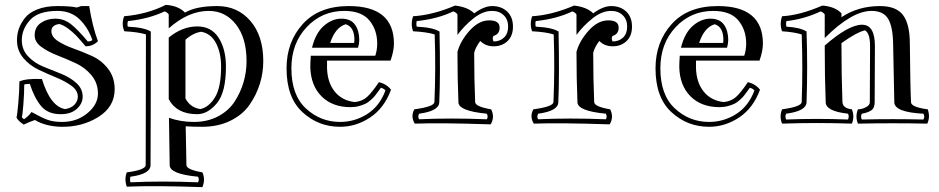

<svg xmlns="http://www.w3.org/2000/svg" viewBox="-20 -489 3872 792"><path d="M236 14Q297 14 340.5 -22Q384 -58 384 -103Q384 -147 357 -179Q330 -211 292 -228.5Q254 -246 215.5 -261Q177 -276 150 -296Q123 -316 123 -343Q123 -377 148.5 -394.5Q174 -412 208 -412Q244 -412 272.5 -389.5Q301 -367 342 -318Q355 -318 361 -324Q343 -376 307.5 -410Q272 -444 217 -444Q138 -444 104 -406.5Q70 -369 70 -323Q70 -284 96 -256.5Q122 -229 159 -214Q196 -199 232.5 -184.5Q269 -170 295 -146.5Q321 -123 321 -90Q321 -62 297 -40Q273 -18 230 -18Q178 -18 150 -51Q122 -84 103 -143Q86 -143 80 -140Q80 -105 76.5 -59.5Q73 -14 70 -6Q73 -1 79 3Q99 -11 110 -27Q153 -3 177 5.5Q201 14 236 14ZM124 6Q100 14 78 25Q56 11 48 -4Q51 -13 55.5 -63.5Q60 -114 60 -153Q89 -166 153 -163Q188 -49 249 -39Q274 -43 287.5 -57.5Q301 -72 301 -90Q301 -116 275 -135Q249 -154 212.5 -169Q176 -184 139 -201.5Q102 -219 76 -250Q50 -281 50 -323Q50 -347 57.5 -369.5Q65 -392 82.5 -414.5Q100 -437 134.5 -450.5Q169 -464 217 -464Q271 -464 297 -458L315 -464H348Q361 -381 384 -319Q363 -298 333 -298Q308 -328 294 -342.5Q280 -357 260.5 -371.5Q241 -386 224 -390Q192 -385 192 -361Q192 -337 219 -319.5Q246 -302 284 -288.5Q322 -275 360.5 -257.5Q399 -240 426 -205Q453 -170 453 -121Q453 -48 385 -6Q317 36 231 34Q167 32 124 6Z M794 -380Q852 -380 882 -333Q912 -286 912 -214Q912 -108 874.5 -63Q837 -18 793 -18Q709 -18 676 -80V-334Q732 -380 794 -380ZM892 -214Q892 -271 871 -311Q850 -351 810 -358Q776 -353 745 -325V-83Q764 -46 806 -39Q841 -46 866.5 -87Q892 -128 892 -214ZM507 -379H508Q574 -376 602 -359Q602 15 601 193Q600 229 518 240Q515 251 518 263Q646 257 797 263Q803 252 797 240Q681 229 680 193L677 -3Q725 14 779 14Q836 14 879.5 -9Q923 -32 947.5 -69.5Q972 -107 984.5 -149.5Q997 -192 997 -237Q997 -332 953.5 -388Q910 -444 841 -444Q757 -444 676 -372V-429Q672 -437 659 -442Q594 -411 508 -402Q504 -391 507 -379ZM492 -422Q587 -430 664 -469Q717 -465 743 -437Q789 -464 876 -464Q960 -464 1013 -402.5Q1066 -341 1066 -237Q1066 -188 1051.5 -142Q1037 -96 1008.5 -55.5Q980 -15 929.5 9.5Q879 34 814 34Q772 34 746 32L749 192Q750 211 815 222Q828 251 815 283Q620 276 503 281Q492 250 503 222Q580 212 581 192L582 -347Q550 -357 493 -360Q480 -389 492 -422Z M1388 -412Q1427 -412 1444.5 -387Q1462 -362 1462 -324Q1462 -310 1457 -292H1267Q1282 -353 1316 -382.5Q1350 -412 1388 -412ZM1262 -259H1528Q1536 -283 1536 -309Q1536 -366 1503.5 -405Q1471 -444 1400 -444Q1308 -444 1245 -377Q1182 -310 1182 -207Q1182 -97 1242 -41.5Q1302 14 1383 14Q1443 14 1494.5 -18.5Q1546 -51 1570 -116Q1563 -124 1551 -127Q1549 -124 1539.5 -111Q1530 -98 1525.5 -92.5Q1521 -87 1509.5 -76.5Q1498 -66 1487.5 -61Q1477 -56 1461 -51.5Q1445 -47 1426 -47Q1351 -47 1306.5 -91.5Q1262 -136 1260 -212Q1260 -229 1262 -259ZM1543 -150Q1574 -143 1593 -119Q1565 -43 1507 -4.5Q1449 34 1383 34Q1293 34 1227.5 -26.5Q1162 -87 1162 -207Q1162 -316 1229 -390Q1296 -464 1419 -464Q1605 -464 1605 -309Q1605 -279 1591 -239H1329V-207Q1331 -148 1361 -111Q1391 -74 1443 -68Q1474 -71 1494 -89Q1514 -107 1543 -150ZM1442 -324Q1442 -378 1406 -389Q1363 -376 1342 -312H1441Q1441 -314 1441.5 -318Q1442 -322 1442 -324Z M1867 -275Q1879 -320 1917 -362.5Q1955 -405 1998 -405Q2041 -405 2041 -375Q2041 -348 2016 -341Q2009 -331 2016 -318Q2042 -318 2059 -334Q2076 -350 2076 -379Q2076 -409 2057.5 -426.5Q2039 -444 2010 -444Q1972 -444 1933.5 -413.5Q1895 -383 1867 -345V-429Q1863 -437 1850 -442Q1785 -411 1699 -402Q1696 -390 1699 -379Q1765 -376 1793 -359Q1797 -177 1792 -67Q1791 -31 1709 -20Q1702 -7 1709 3Q1837 -3 1988 3Q1995 -7 1988 -20Q1872 -31 1871 -67Q1867 -166 1867 -275ZM1940 -68Q1941 -49 2006 -38Q2022 -6 2004 24Q1797 17 1691 21Q1673 -8 1689 -38Q1771 -49 1772 -68Q1778 -207 1773 -347Q1741 -357 1684 -360Q1673 -389 1684 -422Q1766 -427 1857 -466Q1910 -460 1936 -434Q1977 -464 2010 -464Q2048 -464 2072 -441.5Q2096 -419 2096 -379Q2096 -341 2073.5 -319.5Q2051 -298 2016 -298Q1983 -298 1961 -320Q1941 -293 1936 -271Q1936 -165 1940 -68Z M2358 -275Q2370 -320 2408 -362.5Q2446 -405 2489 -405Q2532 -405 2532 -375Q2532 -348 2507 -341Q2500 -331 2507 -318Q2533 -318 2550 -334Q2567 -350 2567 -379Q2567 -409 2548.5 -426.5Q2530 -444 2501 -444Q2463 -444 2424.5 -413.5Q2386 -383 2358 -345V-429Q2354 -437 2341 -442Q2276 -411 2190 -402Q2187 -390 2190 -379Q2256 -376 2284 -359Q2288 -177 2283 -67Q2282 -31 2200 -20Q2193 -7 2200 3Q2328 -3 2479 3Q2486 -7 2479 -20Q2363 -31 2362 -67Q2358 -166 2358 -275ZM2431 -68Q2432 -49 2497 -38Q2513 -6 2495 24Q2288 17 2182 21Q2164 -8 2180 -38Q2262 -49 2263 -68Q2269 -207 2264 -347Q2232 -357 2175 -360Q2164 -389 2175 -422Q2257 -427 2348 -466Q2401 -460 2427 -434Q2468 -464 2501 -464Q2539 -464 2563 -441.5Q2587 -419 2587 -379Q2587 -341 2564.5 -319.5Q2542 -298 2507 -298Q2474 -298 2452 -320Q2432 -293 2427 -271Q2427 -165 2431 -68Z M2910 -412Q2949 -412 2966.5 -387Q2984 -362 2984 -324Q2984 -310 2979 -292H2789Q2804 -353 2838 -382.5Q2872 -412 2910 -412ZM2784 -259H3050Q3058 -283 3058 -309Q3058 -366 3025.5 -405Q2993 -444 2922 -444Q2830 -444 2767 -377Q2704 -310 2704 -207Q2704 -97 2764 -41.5Q2824 14 2905 14Q2965 14 3016.5 -18.5Q3068 -51 3092 -116Q3085 -124 3073 -127Q3071 -124 3061.5 -111Q3052 -98 3047.5 -92.5Q3043 -87 3031.5 -76.5Q3020 -66 3009.5 -61Q2999 -56 2983 -51.5Q2967 -47 2948 -47Q2873 -47 2828.5 -91.5Q2784 -136 2782 -212Q2782 -229 2784 -259ZM3065 -150Q3096 -143 3115 -119Q3087 -43 3029 -4.5Q2971 34 2905 34Q2815 34 2749.5 -26.5Q2684 -87 2684 -207Q2684 -316 2751 -390Q2818 -464 2941 -464Q3127 -464 3127 -309Q3127 -279 3113 -239H2851V-207Q2853 -148 2883 -111Q2913 -74 2965 -68Q2996 -71 3016 -89Q3036 -107 3065 -150ZM2964 -324Q2964 -378 2928 -389Q2885 -376 2864 -312H2963Q2963 -314 2963.5 -318Q2964 -322 2964 -324Z M3535 -20Q3529 -9 3535 4Q3662 1 3789 4Q3796 -8 3789 -20Q3670 -26 3669 -67L3664 -315Q3662 -382 3642.5 -413Q3623 -444 3575 -444Q3494 -444 3382 -332V-429Q3378 -437 3365 -442Q3297 -410 3224 -402Q3221 -390 3224 -379Q3280 -376 3307 -359Q3312 -213 3307 -67Q3306 -31 3223 -20Q3217 -9 3223 4Q3350 -1 3478 4Q3484 -9 3478 -20Q3387 -30 3386 -67Q3382 -171 3382 -301Q3480 -387 3536 -387Q3589 -387 3589 -299L3588 -67Q3588 -43 3573.5 -33.5Q3559 -24 3535 -20ZM3519 21Q3507 -8 3519 -38Q3535 -38 3551.5 -46.5Q3568 -55 3568 -67L3569 -299Q3569 -352 3548 -364Q3512 -355 3451 -311Q3451 -177 3455 -68Q3457 -42 3494 -38Q3506 -8 3494 21Q3351 16 3206 21Q3194 -8 3206 -38Q3286 -49 3287 -68Q3292 -208 3287 -347Q3254 -357 3206 -360Q3195 -389 3206 -422Q3280 -426 3372 -466Q3425 -462 3451 -434V-418Q3520 -464 3610 -464Q3676 -464 3704 -428Q3732 -392 3733 -315Q3735 -121 3738 -67Q3739 -47 3807 -38Q3818 -6 3805 21Q3662 18 3519 21Z"/></svg>

Font: Jacques Francois Shadow
Style: Regular
Weight: 400
Designer: Alexei Vanyashin, Nikita Kanarev (i@xarsok.ru)
Foundry: Cyreal (www.cyreal.org)
Version: Version 1.003